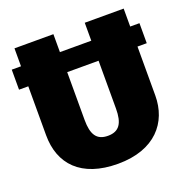

<svg xmlns="http://www.w3.org/2000/svg" viewBox="-128 -816 931 955"><g transform="rotate(-20 338.0 -338.0)"><path d="M676 -601H627V-696H421V-601H255V-696H49V-601H0V-495H49V-236C49 -84 142 20 338 20C534 20 627 -94 627 -236V-495H676ZM421 -242C421 -165 398 -128 338 -128C278 -128 255 -165 255 -242V-495H421Z"/></g></svg>

Font: Fira Sans Heavy
Style: Regular
Weight: 900
Designer: bBox Type GmbH & Carrois Corporate GbR & Edenspiekermann AG
Foundry: bBox Type GmbH & Carrois Corporate GbR & Edenspiekermann AG
Version: Version 4.300;PS 004.300;hotconv 1.0.88;makeotf.lib2.5.64775